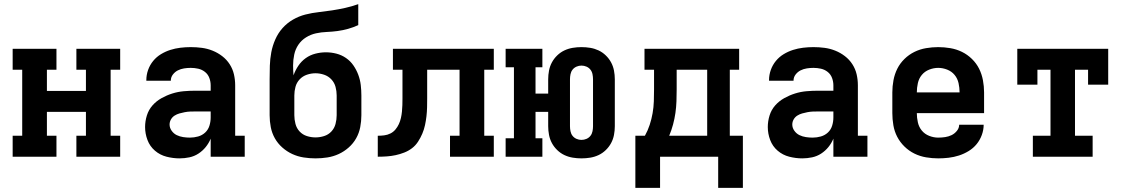

<svg xmlns="http://www.w3.org/2000/svg" viewBox="-20 -755 5440 925"><path d="M41 0V-101H87V-419H41V-520H252V-419H206V-317H394V-419H348V-520H559V-419H513V-101H559V0H348V-101H394V-216H206V-101H252V0Z M845 8Q814 8 782.5 0Q751 -8 726.5 -29Q702 -50 690.5 -80.5Q679 -111 679 -143Q679 -171 687.5 -198.5Q696 -226 714.5 -247Q733 -268 758 -282Q783 -296 810 -304.5Q837 -313 865 -315.5Q893 -318 921 -318H995V-344Q995 -362 988.5 -379.5Q982 -397 967.5 -408.5Q953 -420 935 -424Q917 -428 899 -428Q883 -428 867 -425.5Q851 -423 837 -416Q823 -409 813 -396Q803 -383 803 -367V-366H685V-369Q685 -394 693.5 -418Q702 -442 718 -461.5Q734 -481 755.5 -494Q777 -507 800.5 -514.5Q824 -522 849 -525Q874 -528 899 -528Q926 -528 952.5 -524.5Q979 -521 1004 -511Q1029 -501 1050.5 -484.5Q1072 -468 1086.5 -445.5Q1101 -423 1107 -397Q1113 -371 1113 -344V-101H1159V0H995V-87Q986 -65 971 -46.5Q956 -28 936 -15Q916 -2 892.5 3Q869 8 845 8ZM895 -92Q915 -92 934.5 -97.5Q954 -103 968.5 -116.5Q983 -130 989 -149.5Q995 -169 995 -189V-218H921Q908 -218 895.5 -217.5Q883 -217 870 -214.5Q857 -212 844.5 -208.5Q832 -205 821 -198Q810 -191 803.5 -179.5Q797 -168 797 -155Q797 -139 807 -125Q817 -111 831.5 -104Q846 -97 862.5 -94.5Q879 -92 895 -92Z M1500 8Q1471 8 1442.5 3.5Q1414 -1 1388 -13Q1362 -25 1340 -44.5Q1318 -64 1304 -89Q1290 -114 1284.5 -142.5Q1279 -171 1279 -200V-374Q1279 -406 1280 -438.5Q1281 -471 1287 -503Q1293 -535 1306.5 -565.5Q1320 -596 1341.5 -620Q1363 -644 1391.5 -660.5Q1420 -677 1451.5 -685Q1483 -693 1515 -696.5Q1547 -700 1579.5 -705Q1612 -710 1643.5 -717Q1675 -724 1706 -735V-634Q1682 -623 1657 -616Q1632 -609 1606 -605.5Q1580 -602 1554 -601Q1528 -600 1502.5 -594.5Q1477 -589 1454.5 -575Q1432 -561 1417.5 -539.5Q1403 -518 1397.5 -492Q1392 -466 1392 -440Q1392 -428 1392.5 -416Q1393 -404 1394 -392Q1403 -417 1417.5 -438.5Q1432 -460 1453 -475Q1474 -490 1499.5 -496.5Q1525 -503 1550 -503Q1576 -503 1601 -496.5Q1626 -490 1647 -475.5Q1668 -461 1682.5 -440Q1697 -419 1706 -395Q1715 -371 1718 -345.5Q1721 -320 1721 -295V-200Q1721 -171 1715.5 -142.5Q1710 -114 1696 -89Q1682 -64 1660 -44.5Q1638 -25 1612 -13Q1586 -1 1557.5 3.5Q1529 8 1500 8ZM1500 -93Q1521 -93 1541.5 -99.5Q1562 -106 1576.5 -121.5Q1591 -137 1596.5 -158Q1602 -179 1602 -200V-295Q1602 -316 1596.5 -336.5Q1591 -357 1576.5 -372.5Q1562 -388 1541.5 -395Q1521 -402 1500 -402Q1479 -402 1458.5 -395Q1438 -388 1423.5 -372.5Q1409 -357 1403.5 -336.5Q1398 -316 1398 -295V-200Q1398 -179 1403.5 -158Q1409 -137 1423.5 -121.5Q1438 -106 1458.5 -99.5Q1479 -93 1500 -93Z M2148 0V-101H2194V-419H2038V-281Q2038 -259 2037.5 -237.5Q2037 -216 2034.5 -194.5Q2032 -173 2027.5 -152Q2023 -131 2014.5 -111Q2006 -91 1994 -72.5Q1982 -54 1965 -41Q1948 -28 1927.5 -20Q1907 -12 1886 -7.5Q1865 -3 1843.5 -1.5Q1822 0 1800 0V-101Q1816 -101 1831.5 -103Q1847 -105 1861 -112Q1875 -119 1885 -131Q1895 -143 1901.5 -157Q1908 -171 1911.5 -186.5Q1915 -202 1916.5 -217.5Q1918 -233 1918.5 -248.5Q1919 -264 1919 -280V-419H1873V-520H2359V-419H2313V-101H2359V0Z M2781 8Q2760 8 2739 4.5Q2718 1 2699 -8Q2680 -17 2664.5 -32Q2649 -47 2639 -65.5Q2629 -84 2625 -105Q2621 -126 2621 -147V-216H2560V-89H2593V0H2416V-89H2456V-431H2416V-520H2593V-431H2560V-304H2621V-373Q2621 -394 2625 -415Q2629 -436 2639 -454.5Q2649 -473 2664.5 -488Q2680 -503 2699 -512Q2718 -521 2739 -524.5Q2760 -528 2781 -528Q2803 -528 2824 -524.5Q2845 -521 2864 -512Q2883 -503 2898.5 -488Q2914 -473 2924 -454.5Q2934 -436 2938 -415Q2942 -394 2942 -373V-147Q2942 -126 2938 -105Q2934 -84 2924 -65.5Q2914 -47 2898.5 -32Q2883 -17 2864 -8Q2845 1 2824 4.5Q2803 8 2781 8ZM2781 -81Q2794 -81 2805.5 -86Q2817 -91 2824.5 -100.5Q2832 -110 2834.5 -122.5Q2837 -135 2837 -147V-373Q2837 -385 2834.5 -397.5Q2832 -410 2824.5 -419.5Q2817 -429 2805.5 -434Q2794 -439 2781 -439Q2769 -439 2757.5 -434Q2746 -429 2738.5 -419.5Q2731 -410 2728.5 -397.5Q2726 -385 2726 -373V-147Q2726 -135 2728.5 -122.5Q2731 -110 2738.5 -100.5Q2746 -91 2757.5 -86Q2769 -81 2781 -81Z M3041 150V-101H3087Q3101 -126 3110 -153.5Q3119 -181 3124 -209.5Q3129 -238 3130 -267Q3131 -296 3131 -325V-419H3085V-520H3541V-419H3496V-101H3559V150H3440V0H3160V150ZM3204 -101H3387V-419H3240V-325Q3240 -296 3239 -267.5Q3238 -239 3234 -211Q3230 -183 3222.5 -155Q3215 -127 3204 -101Z M3845 8Q3814 8 3782.5 0Q3751 -8 3726.5 -29Q3702 -50 3690.5 -80.5Q3679 -111 3679 -143Q3679 -171 3687.5 -198.5Q3696 -226 3714.5 -247Q3733 -268 3758 -282Q3783 -296 3810 -304.5Q3837 -313 3865 -315.5Q3893 -318 3921 -318H3995V-344Q3995 -362 3988.5 -379.5Q3982 -397 3967.5 -408.5Q3953 -420 3935 -424Q3917 -428 3899 -428Q3883 -428 3867 -425.5Q3851 -423 3837 -416Q3823 -409 3813 -396Q3803 -383 3803 -367V-366H3685V-369Q3685 -394 3693.5 -418Q3702 -442 3718 -461.5Q3734 -481 3755.5 -494Q3777 -507 3800.5 -514.5Q3824 -522 3849 -525Q3874 -528 3899 -528Q3926 -528 3952.5 -524.5Q3979 -521 4004 -511Q4029 -501 4050.5 -484.5Q4072 -468 4086.5 -445.5Q4101 -423 4107 -397Q4113 -371 4113 -344V-101H4159V0H3995V-87Q3986 -65 3971 -46.5Q3956 -28 3936 -15Q3916 -2 3892.5 3Q3869 8 3845 8ZM3895 -92Q3915 -92 3934.5 -97.5Q3954 -103 3968.5 -116.5Q3983 -130 3989 -149.5Q3995 -169 3995 -189V-218H3921Q3908 -218 3895.5 -217.5Q3883 -217 3870 -214.5Q3857 -212 3844.5 -208.5Q3832 -205 3821 -198Q3810 -191 3803.5 -179.5Q3797 -168 3797 -155Q3797 -139 3807 -125Q3817 -111 3831.5 -104Q3846 -97 3862.5 -94.5Q3879 -92 3895 -92Z M4500 8Q4471 8 4441.5 3Q4412 -2 4385.5 -15Q4359 -28 4337.5 -49Q4316 -70 4302.5 -96Q4289 -122 4284 -151.5Q4279 -181 4279 -210V-310Q4279 -339 4284.5 -368.5Q4290 -398 4303 -424Q4316 -450 4337.5 -471Q4359 -492 4385.5 -505Q4412 -518 4441.5 -523Q4471 -528 4500 -528Q4529 -528 4558.5 -523Q4588 -518 4614.5 -505Q4641 -492 4662.5 -471Q4684 -450 4697 -424Q4710 -398 4715.5 -368.5Q4721 -339 4721 -310V-210H4397Q4397 -188 4402 -165.5Q4407 -143 4421 -126Q4435 -109 4456.5 -100.5Q4478 -92 4500 -92Q4517 -92 4533.5 -94.5Q4550 -97 4564.5 -104Q4579 -111 4590 -124.5Q4601 -138 4601 -154H4719Q4719 -129 4710 -104.5Q4701 -80 4685 -60.5Q4669 -41 4647 -27.5Q4625 -14 4600.5 -6Q4576 2 4550.5 5Q4525 8 4500 8ZM4397 -310H4603Q4603 -332 4598 -354.5Q4593 -377 4579 -394Q4565 -411 4543.5 -419.5Q4522 -428 4500 -428Q4478 -428 4456.5 -419.5Q4435 -411 4421 -394Q4407 -377 4402 -354.5Q4397 -332 4397 -310Z M4956 0V-101H5041V-419H4978V-347H4881V-520H5319V-347H5222V-419H5159V-101H5244V0Z"/></svg>

Font: Iosevka HT Extended
Style: Bold
Weight: 700
Width: 7
Monospace: yes
Designer: Belleve Invis
Foundry: Belleve Invis
Version: Version 32.3.0; ttfautohint (v1.8.4)